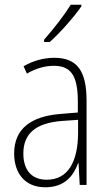

<svg xmlns="http://www.w3.org/2000/svg" viewBox="-20 -850 460 814"><path d="M325 -823V-830H280C250 -782 210 -731 167 -682V-672H191C234 -710 293 -777 325 -823ZM210 -605C165 -605 119 -592 80 -569L94 -538C136 -562 174 -571 208 -571C279 -571 310 -532 310 -419V-373L237 -367C111 -357 40 -304 40 -199C40 -120 82 -56 172 -56C254 -56 291 -104 311 -158H313L318 -66H347V-423C347 -552 305 -605 210 -605ZM240 -337 311 -342V-284C310 -167 270 -88 178 -88C115 -88 79 -128 79 -199C79 -285 133 -328 240 -337Z"/></svg>

Font: Noto Sans Malayalam UI Condensed ExtraLight
Style: Regular
Weight: 200
Width: 3
Designer: Jelle Bosma - Monotype Design Team
Foundry: Monotype Imaging Inc.
Version: Version 2.104